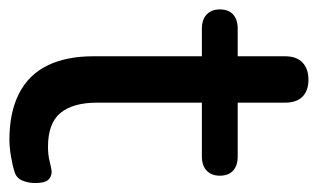

<svg xmlns="http://www.w3.org/2000/svg" viewBox="-162 -526 691 418"><g transform="rotate(90 184.0 -316.5)"><path d="M279 9Q219 9 178 -12Q137 -33 117 -74Q97 -115 97 -174V-410H37Q17 -410 6 -420.5Q-5 -431 -5 -449Q-5 -468 6 -478Q17 -488 37 -488H97V-591Q97 -616 110.5 -629Q124 -642 148 -642Q172 -642 185 -629Q198 -616 198 -591V-488H315Q335 -488 346 -478Q357 -468 357 -449Q357 -431 346 -420.5Q335 -410 315 -410H198V-182Q198 -129 220.5 -102Q243 -75 294 -75Q312 -75 325.5 -78.5Q339 -82 348 -83Q359 -83 366 -75.5Q373 -68 373 -47Q373 -32 367.5 -19Q362 -6 348 -2Q336 2 315.5 5.5Q295 9 279 9Z"/></g></svg>

Font: Nunito ExtraLight SemiBold
Style: Regular
Weight: 600
Version: Version 3.602